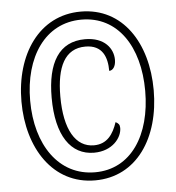

<svg xmlns="http://www.w3.org/2000/svg" viewBox="-52 -774 762 833"><g transform="rotate(-5 328.5 -357.5)"><path d="M329 10C511 10 616 -151 616 -358C616 -563 513 -725 330 -725C148 -725 40 -563 40 -358C40 -156 145 10 329 10ZM332 -25C174 -25 78 -166 78 -359C78 -548 171 -690 330 -690C488 -690 579 -551 579 -358C579 -166 489 -25 332 -25ZM335 -110C415 -110 457 -165 457 -207C457 -222 451 -228 439 -234C422 -183 395 -142 337 -142C258 -142 210 -220 210 -366C210 -494 247 -572 337 -572C412 -572 431 -517 431 -458C447 -458 460 -475 460 -504C460 -552 424 -604 338 -604C225 -604 172 -516 172 -364C172 -198 234 -110 335 -110Z"/></g></svg>

Font: Noto Serif Hebrew ExtraCondensed Light
Style: Regular
Weight: 300
Width: 2
Designer: Monotype Design Team
Foundry: Monotype Imaging Inc.
Version: Version 2.004